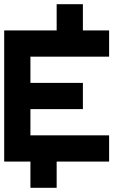

<svg xmlns="http://www.w3.org/2000/svg" viewBox="-20 -770 665 915"><path d="M125 0H0V-625H250V-750H375V-625H500V-500H125V-375H375V-250H125V-125H500V0H250V125H125Z"/></svg>

Font: Tiny5
Style: Regular
Weight: 400
Designer: Stefan Schmidt
Foundry: Made with Bits'n'Picas by Kreative Software
Version: Version 1.002; ttfautohint (v1.8.4.7-5d5b)